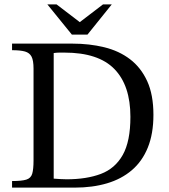

<svg xmlns="http://www.w3.org/2000/svg" viewBox="-20 -856 770 876"><path d="M321 0H35V-30Q79 -30 100 -36.5Q121 -43 127 -63.5Q133 -84 133 -124V-543Q133 -580 124 -597.5Q115 -615 94 -621Q73 -627 35 -627V-657H310Q388 -657 455.5 -640.5Q523 -624 573 -586Q623 -548 651.5 -486Q680 -424 680 -332Q680 -246 654.5 -183Q629 -120 581.5 -79.5Q534 -39 468 -19.5Q402 0 321 0ZM284 -38Q375 -38 440 -62.5Q505 -87 540 -149Q575 -211 575 -323Q575 -466 502 -541Q429 -616 274 -616Q262 -616 250.5 -616Q239 -616 225 -614V-41Q240 -40 254.5 -39Q269 -38 284 -38ZM379 -698H308L196 -836H238L344 -755L450 -836H490Z"/></svg>

Font: STIX Two Text
Style: Regular
Weight: 400
Designer: Ross Mills, John Hudson & Paul Hanslow, Tiro Typeworks Ltd; with prior portions MicroPress Inc., and Coen Hoffman.
Foundry: Tiro Typeworks Ltd
Version: Version 2.13 b171